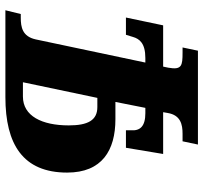

<svg xmlns="http://www.w3.org/2000/svg" viewBox="-41 -713 754 712"><g transform="rotate(90 336.0 -357.0)"><path d="M18 0H340C515 0 620 -65 620 -229C620 -358 538 -408 422 -408H358L380 -519H400C449 -519 466 -499 463 -465V-447H528L551 -585H396L399 -602C407 -650 442 -657 476 -657H504L516 -714H168L156 -657H175C224 -657 240 -654 231 -604L227 -585H74L45 -447H109L117 -473C124 -497 140 -519 195 -519H212L126 -112C115 -63 81 -57 45 -57H32ZM285 -65 343 -341H377C426 -341 445 -306 445 -235C445 -135 410 -65 338 -65Z"/></g></svg>

Font: Noto Serif SemiCondensed Extra
Style: Italic
Weight: 800
Width: 4
Italic angle: -12°
Designer: Monotype Design Team
Foundry: Monotype Imaging Inc.
Version: Version 1.901